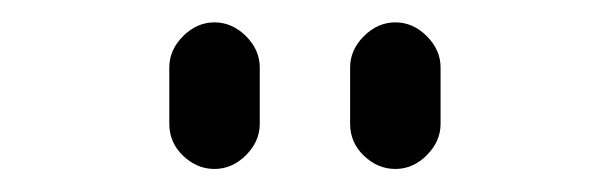

<svg xmlns="http://www.w3.org/2000/svg" viewBox="-20 -760 540 170"><path d="M290 -650.4V-700.2Q290 -715.8 302.2 -728Q314.5 -740.2 330.1 -740.2Q345.7 -740.2 357.9 -728Q370.1 -715.8 370.1 -700.2V-650.4Q370.1 -634.8 357.9 -622.6Q345.7 -610.4 330.1 -610.4Q314.5 -610.4 302.2 -622.1Q290 -633.8 290 -650.4ZM129.9 -650.4V-700.2Q129.9 -715.8 142.1 -728Q154.3 -740.2 169.9 -740.2Q185.5 -740.2 197.8 -728Q210 -715.8 210 -700.2V-650.4Q210 -634.8 197.8 -622.6Q185.5 -610.4 169.9 -610.4Q154.3 -610.4 142.1 -622.1Q129.9 -633.8 129.9 -650.4Z"/></svg>

Font: Rounded Mgen+ 1mn regular
Style: Regular
Weight: 400
Designer: [Source Han Sans]
Ryoko NISHIZUKA  (kana & ideographs); Paul D. Hunt (Latin, Greek & Cyrillic); Wenlong ZHANG  (bopomofo
Version: Version 1.059.20150602